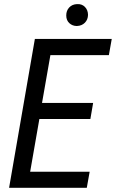

<svg xmlns="http://www.w3.org/2000/svg" viewBox="-20 -897 554 917"><path d="M411.6 -328.6H168L124 -76.7H408.2L394.5 0H23.4L146.5 -710.9H513.7L500 -633.8H220.7L180.7 -405.3H424.8ZM296.4 -823.2Q296.4 -846.2 310.5 -861.3Q324.7 -876.5 348.1 -877.4Q349.6 -877.4 351.1 -877.4Q371.6 -877.9 385.3 -864.3Q399.9 -849.6 400.4 -826.2Q399.9 -803.2 385.5 -788.6Q371.1 -773.9 348.1 -772.9Q346.7 -772.9 345.2 -772.9Q325.7 -773.4 311.5 -786.1Q296.4 -799.8 296.4 -823.2Z"/></svg>

Font: MAUL Condensed Italic
Style: Condenced Regular Italic
Weight: 400
Italic angle: -12°
Designer: MAUL
Version: Version 1.0; 2020; ttfautohint (v1.8.3)